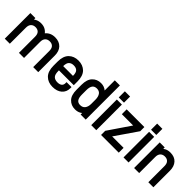

<svg xmlns="http://www.w3.org/2000/svg" viewBox="192 -1792 2899 2899"><g transform="rotate(45 1642.0 -342.0)"><path d="M162.1 -526.9V-496.1Q181.6 -509.3 190.9 -513.2Q230 -533.2 278.8 -533.2Q337.9 -533.2 377.9 -507.8Q404.8 -491.7 425.8 -464.8Q482.4 -533.2 579.1 -533.2Q668.9 -533.2 720.2 -479Q770 -426.3 770 -333V20H662.1V-323.2Q662.1 -378.4 637.2 -404.8Q611.3 -432.1 565.9 -432.1Q520.5 -432.1 493.2 -404.8Q466.8 -377 466.8 -326.2V20H357.9V-323.2Q357.9 -378.4 333 -404.8Q307.1 -432.1 262.2 -432.1Q217.3 -432.1 189.9 -404.8Q163.1 -376.5 163.1 -323.2V20H55.2V-526.9Z M1288.6 -220.2H971.7V-210Q971.7 -132.8 1000.5 -104Q1029.3 -75.2 1083.5 -75.2Q1130.4 -75.2 1155.8 -96.2Q1178.7 -116.2 1178.7 -152.8V-175.8H1284.7V-150.9Q1284.7 -70.8 1228.5 -22Q1173.3 25.9 1078.6 25.9Q981.9 25.9 922.9 -33.2Q863.8 -92.3 863.8 -211.9V-299.8Q863.8 -417 922.9 -476.1Q982.4 -534.2 1076.7 -534.2Q1170.9 -534.2 1230.5 -476.1Q1288.6 -416.5 1288.6 -299.8ZM999.5 -403.8Q973.1 -378.9 971.7 -311H1180.7Q1180.7 -378.9 1153.8 -405.8Q1127.4 -432.1 1076.7 -432.1Q1027.8 -432.1 999.5 -403.8Z M1420.4 -30.8Q1366.7 -85.9 1366.7 -202.1V-306.2Q1366.7 -421.9 1420.4 -477.1Q1474.6 -534.2 1558.6 -534.2Q1627.9 -534.2 1674.8 -493.2V-710H1783.7V20H1674.8V-12.2Q1665.5 -3.9 1649.4 4.9Q1610.8 25.9 1557.6 25.9Q1474.1 25.9 1420.4 -30.8ZM1646.5 -108.9Q1674.8 -146 1674.8 -207V-295.9Q1674.8 -360.4 1647.5 -397.9Q1622.1 -432.1 1571.8 -432.1Q1522.9 -432.1 1499.3 -400.1Q1475.6 -368.2 1475.6 -301.8V-206.1Q1475.6 -139.2 1498.3 -107.2Q1521 -75.2 1567.9 -75.2Q1620.1 -75.2 1646.5 -108.9Z M2011.2 -700.2V-569.8H1899.4V-700.2ZM2009.3 -526.9V20H1901.4V-526.9Z M2245.1 -83H2489.3V20H2111.3V-68.8L2353 -423.8H2111.3V-526.9H2489.3V-438Z M2700.7 -700.2V-569.8H2588.9V-700.2ZM2698.7 -526.9V20H2590.8V-526.9Z M2923.8 -526.9V-496.1Q2937 -506.3 2952.6 -514.2Q2990.2 -533.2 3040.5 -533.2Q3131.3 -533.2 3179.7 -479Q3228.5 -425.8 3228.5 -333V20H3120.6V-323.2Q3120.6 -378.9 3094.7 -404.8Q3070.3 -432.1 3023.9 -432.1Q2979 -432.1 2951.7 -404.8Q2924.8 -376.5 2924.8 -323.2V20H2816.9V-526.9Z"/></g></svg>

Font: D-DIN-PRO SemiBold
Style: Bold
Weight: 600
Designer: datto
Foundry: CyberFei
Version: Version 1.000;hotconv 1.0.109;makeotfexe 2.5.65596